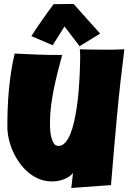

<svg xmlns="http://www.w3.org/2000/svg" viewBox="-20 -936 651 968"><path d="M606.9 -687.5Q585 -515.6 569.3 -345.5Q553.7 -175.3 539.6 -2.9L339.4 11.7L348.1 -63.5Q338.4 -52.2 325.4 -43.9Q312.5 -35.6 297.9 -30.5Q283.2 -25.4 267.6 -23.2Q252 -21 237.8 -21.5Q204.6 -22 175.3 -34.4Q146 -46.9 121.6 -67.6Q97.2 -88.4 77.6 -116Q58.1 -143.6 44.7 -174.1Q31.2 -204.6 24.2 -236.3Q17.1 -268.1 17.1 -297.9Q17.1 -341.8 18.8 -388.9Q20.5 -436 24.9 -483.4Q29.3 -530.8 36.4 -577.1Q43.5 -623.5 54.2 -666Q113.8 -663.1 173.8 -660.6Q233.9 -658.2 293.5 -659.2Q282.2 -616.7 271.2 -574Q260.3 -531.2 251.5 -488Q242.7 -444.8 237.3 -401.4Q231.9 -357.9 231.9 -313.5Q231.9 -303.2 232.9 -284.2Q233.9 -265.1 238 -246.6Q242.2 -228 250.7 -214.1Q259.3 -200.2 274.9 -200.2Q293.5 -200.2 308.1 -216.1Q322.8 -231.9 334 -258.8Q345.2 -285.6 353.3 -320.8Q361.3 -356 366.9 -394.3Q372.6 -432.6 376 -471.7Q379.4 -510.7 381.1 -545.2Q382.8 -579.6 383.5 -606.9Q384.3 -634.3 384.3 -649.4Q384.3 -659.2 383.8 -668.5Q383.3 -677.7 382.3 -687.5Q414.1 -686.5 445.3 -686Q476.6 -685.5 508.3 -685.5Q532.7 -685.5 557.4 -685.8Q582 -686 606.9 -687.5ZM381.3 -703.1 305.2 -802.7 245.6 -708 138.2 -753.9Q147.5 -769 161.1 -789.3Q174.8 -809.6 189.9 -831.3Q205.1 -853 220.7 -874.8Q236.3 -896.5 250.5 -915L351.1 -916L484.9 -766.6Z"/></svg>

Font: Luckiest Guy RUS-BEL-UKR
Style: Regular
Weight: 400
Designer: Astigmatic (AOETI)
Foundry: Astigmatic (AOETI)
Version: Version 1.00 March 11, 2019, initial release